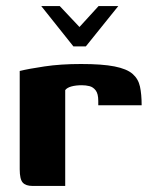

<svg xmlns="http://www.w3.org/2000/svg" viewBox="-20 -613 503 633"><path d="M116 -593H177L242 -524L305 -593H370L263 -460H222ZM195 0H87Q65 0 55 -11Q45 -22 45 -55V-379Q73 -386 126.5 -394Q180 -402 247 -402Q317 -402 357.5 -394Q398 -386 417 -369.5Q436 -353 441.5 -327.5Q447 -302 447 -266H304V-280Q304 -304 295.5 -315Q287 -326 275 -329Q263 -332 250 -332Q230 -332 215.5 -328Q201 -324 195 -316Z"/></svg>

Font: Genos
Style: Bold
Weight: 700
Designer: Robert E. Leuschke
Foundry: Robert E. Leuschke
Version: Version 1.010